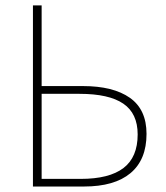

<svg xmlns="http://www.w3.org/2000/svg" viewBox="-20 -680 604 700"><path d="M100.1 0V-660.2H131.8V-366.2H282.2Q392.6 -366.2 453.4 -323.5Q514.2 -280.8 514.2 -191.9Q514.2 -97.7 455.8 -48.8Q397.5 0 286.1 0ZM131.8 -27.8H273.9Q378.4 -27.8 430.2 -67.4Q481.9 -106.9 481.9 -189.9Q481.9 -266.6 429.4 -302.2Q377 -337.9 270 -337.9H131.8Z"/></svg>

Font: Source Sans 3 ExtraLight
Style: Regular
Weight: 200
Designer: Paul D. Hunt
Foundry: Adobe
Version: Version 3.052;hotconv 1.1.0;makeotfexe 2.6.0